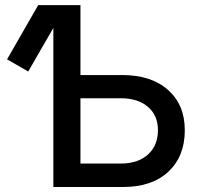

<svg xmlns="http://www.w3.org/2000/svg" viewBox="-20 -748 792 768"><path d="M92.8 -461.9 8.3 -510.7 132.8 -727.5H301.8V-447.8H468.3Q585.4 -447.8 652.3 -388.2Q719.2 -328.6 719.2 -227.1Q719.2 -122.6 653.6 -61.3Q587.9 0 472.7 0H193.4V-636.2ZM301.8 -355V-93.8H462.9Q531.7 -93.8 571.8 -129.9Q611.8 -166 611.8 -227.5Q611.8 -286.1 571.8 -320.6Q531.7 -355 462.9 -355Z"/></svg>

Font: Inter Display Medium
Style: Regular
Weight: 500
Designer: Rasmus Andersson
Foundry: rsms
Version: Version 4.001;git-9221beed3